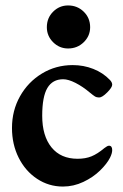

<svg xmlns="http://www.w3.org/2000/svg" viewBox="-20 -671 451 705"><path d="M24 0ZM24 -201Q24 -265 53.5 -317.5Q83 -370 134 -401Q185 -432 247 -432Q287 -432 322.5 -418Q358 -404 383 -378Q392 -369 392 -360Q392 -350 373.5 -331.5Q355 -313 344 -313Q335 -313 328.5 -317Q322 -321 310 -331Q284 -353 257.5 -366.5Q231 -380 212 -380Q173 -380 154 -348Q135 -316 135 -246Q135 -172 169 -130Q203 -88 265 -88Q294 -88 316 -97Q338 -106 363 -127Q366 -129 371 -132.5Q376 -136 380 -136Q392 -136 392 -120Q392 -108 384 -92Q373 -70 347.5 -45Q322 -20 286 -3Q250 14 211 14Q159 14 116 -14.5Q73 -43 48.5 -92Q24 -141 24 -201ZM152 -571Q152 -605 175 -628Q198 -651 230 -651Q264 -651 287.5 -628Q311 -605 311 -571Q311 -539 287.5 -516Q264 -493 230 -493Q198 -493 175 -516Q152 -539 152 -571Z"/></svg>

Font: EB Garamond
Style: Bold
Weight: 700
Designer: Georg Duffner and Octavio Pardo
Foundry: Georg Duffner
Version: Version 1.000; ttfautohint (v1.6)